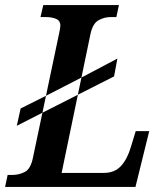

<svg xmlns="http://www.w3.org/2000/svg" viewBox="-36 -734 641 754"><path d="M30 -240 45 -308 145 -358 283 -429 425 -504 412 -434 268 -361 130 -291ZM-16 0H496L550 -219H497L478 -157Q464 -109 439 -82Q414 -55 372 -55H206L319 -599Q328 -642 351 -654.5Q374 -667 398 -667H421L431 -714H134L123 -667H145Q167 -667 184 -660Q201 -653 201 -633Q201 -625 196 -602L93 -113Q84 -70 61 -58.5Q38 -47 13 -47H-6Z"/></svg>

Font: Noto Serif SemiCondensed Semi
Style: Italic
Weight: 600
Width: 4
Italic angle: -12°
Designer: Monotype Design Team
Foundry: Monotype Imaging Inc.
Version: Version 1.901